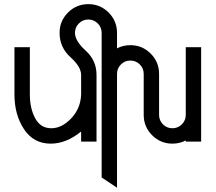

<svg xmlns="http://www.w3.org/2000/svg" viewBox="-20 -674 1026 914"><path d="M537.1 219.7 463.9 170.9V-517.6Q463.9 -543.9 445.3 -562.5Q426.8 -581.1 400.4 -581.1Q374 -581.1 355.5 -562.5Q336.9 -543.9 336.9 -517.6Q336.9 -479 388.2 -432.6Q439.5 -386.2 439.5 -317.4V0H366.2V-47.9Q295.4 9.8 221.2 9.8Q140.1 9.8 94.5 -58.8Q48.8 -127.4 48.8 -224.6V-449.2H122.1V-224.6Q122.1 -157.7 147.7 -110.6Q173.3 -63.5 224.1 -63.5Q274.4 -63.5 319.1 -110.6Q363.8 -157.7 366.2 -224.6V-317.4Q366.2 -356 314.9 -402.3Q263.7 -448.7 263.7 -517.6Q263.7 -574.2 303.7 -614.3Q343.8 -654.3 400.4 -654.3Q457 -654.3 497.1 -614.3Q537.1 -574.2 537.1 -517.6V-443.8Q565.9 -459 600.6 -459Q657.2 -459 697.3 -418.9Q737.3 -378.9 737.3 -322.3V-127Q737.3 -100.6 755.9 -82Q774.4 -63.5 800.8 -63.5Q827.1 -63.5 845.7 -82Q864.3 -100.6 864.3 -127V-449.2H937.5V0H864.3V-5.4Q835.4 9.8 800.8 9.8Q744.1 9.8 704.1 -30.3Q664.1 -70.3 664.1 -127V-322.3Q664.1 -348.6 645.5 -367.2Q627 -385.7 600.6 -385.7Q574.2 -385.7 555.7 -367.2Q537.1 -348.6 537.1 -322.3Z"/></svg>

Font: Catrinity
Style: Regular
Weight: 400
Designer: Alexander Lange
Foundry: High-Logic / Made with FontCreator
Version: Version 2.090;May 20, 2024;FontCreator 15.0.0.2974 64-bit